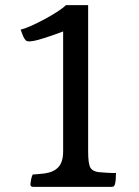

<svg xmlns="http://www.w3.org/2000/svg" viewBox="-20 -805 540 745"><path d="M60 -690Q74 -693 99 -704Q124 -715 152 -730Q180 -745 203 -760Q226 -775 236 -785H322V-218Q322 -170 330.5 -155Q339 -140 363 -137Q377 -136 398.5 -134.5Q420 -133 430 -134Q430 -104 426 -90Q423 -80 415 -80H108Q98 -80 98 -90Q98 -94 100.5 -107.5Q103 -121 107 -128Q112 -128 123 -129Q134 -130 153 -132Q189 -137 207 -157Q225 -177 225 -218V-683Q191 -670 155.5 -658.5Q120 -647 102 -645Q86 -643 80.5 -648Q75 -653 70 -664Z"/></svg>

Font: Gowun Batang
Style: Bold
Weight: 700
Designer: Yanghee Ryu
Foundry: Yanghee Ryu
Version: Version 2.000